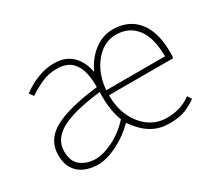

<svg xmlns="http://www.w3.org/2000/svg" viewBox="-101 -678 978 877"><g transform="rotate(-30 388.0 -239.0)"><path d="M198 12Q161 12 129.5 -1Q98 -14 79 -42.5Q60 -71 60 -116Q60 -197 136 -238.5Q212 -280 368 -298Q369 -337 360.5 -375Q352 -413 326 -437.5Q300 -462 250 -462Q204 -462 163.5 -442.5Q123 -423 100 -406L84 -428Q99 -440 125 -454.5Q151 -469 183.5 -479.5Q216 -490 252 -490Q312 -490 347 -455.5Q382 -421 392 -364Q418 -421 463 -455.5Q508 -490 562 -490Q617 -490 656.5 -464.5Q696 -439 717 -390Q738 -341 738 -270Q738 -263 738 -255Q738 -247 736 -238H398Q397 -174 420.5 -124Q444 -74 484.5 -45Q525 -16 576 -16Q617 -16 648 -26.5Q679 -37 704 -56L718 -34Q691 -15 659.5 -1.5Q628 12 574 12Q530 12 498 -3Q466 -18 442.5 -41.5Q419 -65 402 -90Q356 -44 299.5 -16Q243 12 198 12ZM200 -16Q241 -16 294 -42Q347 -68 390 -116Q380 -139 374 -173.5Q368 -208 368 -244V-272Q218 -254 155 -217Q92 -180 92 -118Q92 -63 124.5 -39.5Q157 -16 200 -16ZM398 -264H708Q708 -363 669 -412.5Q630 -462 562 -462Q520 -462 484.5 -436.5Q449 -411 426 -366.5Q403 -322 398 -264Z"/></g></svg>

Font: Source Sans 3 Variable
Style: Regular
Weight: 200
Designer: Paul D. Hunt
Foundry: Adobe Systems Incorporated
Version: Version 3.026